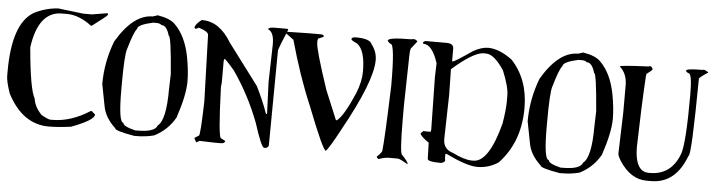

<svg xmlns="http://www.w3.org/2000/svg" viewBox="-57 -1292 6010 1619"><g transform="rotate(5 2948.0 -482.0)"><path d="M380.9 -999 592.8 -973.6H667L795.9 -995.1L800.8 -991.2V-980.5Q798.8 -971.7 672.9 -877.9H667Q557.6 -959 459 -959H415Q214.8 -959 172.9 -651.4Q203.1 -300.8 248 -223.6Q255.9 -156.2 317.4 -91.8Q376 -58.6 395.5 -58.6H410.2Q568.4 -58.6 727.5 -161.1H736.3L766.6 -134.8Q766.6 -86.9 573.2 -14.6Q462.9 0 385.7 0Q163.1 0 34.2 -249Q0 -348.6 0 -395.5V-431.6Q0 -840.8 177.7 -943.4Q276.4 -993.2 380.9 -999Z M1220.7 -1014.6Q1327.1 -997.1 1369.1 -953.1Q1461.9 -862.3 1496.1 -689.5Q1518.6 -571.3 1518.6 -479.5Q1518.6 -363.3 1453.1 -168.9Q1390.6 -59.6 1278.3 -2.9Q1208 15.6 1128.9 15.6H1110.4Q945.3 -12.7 945.3 -35.2Q854.5 -119.1 838.9 -219.7L804.7 -396.5Q804.7 -583 873 -761.7Q1013.7 -1001 1178.7 -1001ZM968.8 -396.5V-363.3Q968.8 -85.9 1010.7 -85.9Q1010.7 -56.6 1114.3 -31.2H1133.8Q1281.2 -31.2 1300.8 -88.9Q1369.1 -139.6 1369.1 -400.4L1373 -530.3Q1347.7 -851.6 1327.1 -851.6Q1303.7 -935.5 1258.8 -935.5Q1243.2 -949.2 1216.8 -949.2H1186.5Q1056.6 -920.9 1056.6 -884.8Q1030.3 -857.4 988.3 -710.9Q968.8 -665 968.8 -396.5Z M1592.8 -1006.8H1599.6Q1745.1 -1006.8 1845.7 -837.9L2104.5 -493.2Q2165 -372.1 2200.2 -269.5L2204.1 -265.6H2210.9L2200.2 -533.2L2208 -856.4Q2208 -957 2159.2 -977.5V-981.4Q2159.2 -993.2 2204.1 -996.1H2320.3L2327.1 -989.3Q2271.5 -860.4 2255.9 -808.6L2249 -1Q2240.2 20.5 2217.8 20.5H2210.9Q2187.5 20.5 2122.1 -184.6Q2035.2 -412.1 1900.4 -606.4Q1822.3 -698.2 1811.5 -698.2V-695.3L1807.6 -680.7V-496.1L1803.7 -460Q1818.4 -27.3 1842.8 -27.3Q1879.9 -10.7 1879.9 -4.9Q1872.1 13.7 1845.7 13.7H1787.1L1665 9.8L1636.7 24.4L1620.1 -4.9V-12.7L1654.3 -34.2Q1667 -34.2 1674.8 -324.2L1657.2 -885.7Q1657.2 -915 1575.2 -940.4H1572.3Q1559.6 -929.7 1547.9 -929.7H1544.9L1538.1 -937.5Q1538.1 -964.8 1592.8 -1006.8Z M2497.1 -974.6H2604.5Q2625 -974.6 2631.8 -960.9Q2631.8 -953.1 2584 -936.5L2580.1 -918.9V-901.4Q2580.1 -843.8 2691.4 -511.7L2793.9 -264.6H2802.7Q2860.4 -309.6 2945.3 -507.8Q2985.4 -608.4 2985.4 -693.4Q2985.4 -870.1 2917 -922.9Q2869.1 -944.3 2865.2 -954.1V-960.9Q2871.1 -974.6 2901.4 -974.6Q3019.5 -974.6 3037.1 -929.7Q3084 -869.1 3084 -797.9Q3084 -617.2 2845.7 -188.5Q2757.8 -23.4 2731.4 0Q2707 0 2564.5 -365.2Q2460.9 -607.4 2377.9 -908.2L2302.7 -963.9V-967.8H2310.5V-970.7Z M3389.6 -1002.9Q3411.1 -999 3420.9 -985.4L3370.1 -920.9Q3362.3 -899.4 3362.3 -827.1V-816.4L3354.5 -443.4V-332Q3354.5 -19.5 3377.9 -19.5Q3428.7 34.2 3428.7 51.8H3424.8Q3359.4 12.7 3342.8 12.7H3268.6Q3229.5 12.7 3182.6 30.3Q3171.9 30.3 3163.1 12.7Q3206.1 -28.3 3206.1 -41Q3217.8 -132.8 3233.4 -593.8Q3233.4 -945.3 3198.2 -945.3Q3181.6 -952.1 3170.9 -970.7Q3170.9 -999 3362.3 -999Z M3497.1 -995.1H3666Q3726.6 -995.1 3726.6 -952.1V-844.7H3734.4Q3749 -844.7 3894.5 -945.3Q3965.8 -984.4 4019.5 -984.4Q4114.3 -984.4 4224.6 -902.3Q4369.1 -748 4369.1 -504.9Q4369.1 -215.8 4192.4 -29.3Q4111.3 24.4 4014.6 24.4Q3927.7 24.4 3750 -61.5H3738.3V-14.6L3742.2 -11.7Q3742.2 11.7 3706.1 17.6Q3593.8 17.6 3593.8 -7.8V-11.7L3589.8 -143.6Q3538.1 -177.7 3516.6 -208V-218.8L3541 -240.2L3544.9 -236.3H3597.7L3601.6 -253.9L3593.8 -702.1L3597.7 -816.4Q3547.9 -970.7 3472.7 -970.7L3468.8 -973.6V-980.5Q3474.6 -995.1 3497.1 -995.1ZM3722.7 -777.3 3726.6 -562.5V-558.6L3717.8 -186.5Q3717.8 -100.6 3798.8 -76.2Q3902.3 -25.4 3962.9 -25.4H3978.5Q4108.4 -25.4 4196.3 -358.4Q4215.8 -478.5 4215.8 -543.9V-597.7Q4215.8 -671.9 4160.2 -805.7Q4075.2 -934.6 4006.8 -934.6H3978.5Q3891.6 -925.8 3722.7 -777.3Z M4821.3 -1014.6Q4927.7 -997.1 4969.7 -953.1Q5062.5 -862.3 5096.7 -689.5Q5119.1 -571.3 5119.1 -479.5Q5119.1 -363.3 5053.7 -168.9Q4991.2 -59.6 4878.9 -2.9Q4808.6 15.6 4729.5 15.6H4710.9Q4545.9 -12.7 4545.9 -35.2Q4455.1 -119.1 4439.5 -219.7L4405.3 -396.5Q4405.3 -583 4473.6 -761.7Q4614.3 -1001 4779.3 -1001ZM4569.3 -396.5V-363.3Q4569.3 -85.9 4611.3 -85.9Q4611.3 -56.6 4714.8 -31.2H4734.4Q4881.8 -31.2 4901.4 -88.9Q4969.7 -139.6 4969.7 -400.4L4973.6 -530.3Q4948.2 -851.6 4927.7 -851.6Q4904.3 -935.5 4859.4 -935.5Q4843.8 -949.2 4817.4 -949.2H4787.1Q4657.2 -920.9 4657.2 -884.8Q4630.9 -857.4 4588.9 -710.9Q4569.3 -665 4569.3 -396.5Z M5841.8 -959Q5860.4 -959 5887.7 -938.5Q5823.2 -897.5 5812.5 -880.9Q5806.6 -224.6 5782.2 -224.6Q5693.4 15.6 5485.4 15.6H5447.3Q5312.5 15.6 5217.8 -129.9Q5191.4 -172.9 5191.4 -191.4L5202.1 -542V-769.5Q5202.1 -869.1 5138.7 -924.8Q5138.7 -934.6 5379.9 -945.3L5390.6 -949.2Q5409.2 -949.2 5417 -924.8Q5417 -916 5368.2 -880.9L5365.2 -857.4Q5349.6 -595.7 5341.8 -261.7Q5341.8 -84 5428.7 -55.7L5455.1 -51.8H5469.7Q5650.4 -51.8 5718.8 -235.4Q5752 -328.1 5752 -735.4Q5752 -918 5721.7 -918Q5706.1 -922.9 5699.2 -935.5V-938.5Q5699.2 -956.1 5841.8 -956.1Z"/></g></svg>

Font: EG Dragon Caps 
Style: Regular
Weight: 400
Designer: Bill Roach / W.K. Roach
Version: Version 1.00 April 18, 2012, initial release